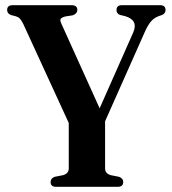

<svg xmlns="http://www.w3.org/2000/svg" viewBox="-20 -720 662 740"><path d="M455 -18.5Q455 0 433.5 0H196Q175 0 175 -18.5Q175 -32.5 190.5 -38.5L223.5 -45Q245 -51.5 245 -71V-246L69.5 -628Q62 -643 55.8 -649Q49.5 -655 40 -657.5L22.5 -662Q7.5 -667.5 7.5 -681.5Q7.5 -700 29 -700H255.5Q278 -700 278 -682Q278 -667.5 260.5 -661L231.5 -656.5Q215.5 -652 213.2 -646Q211 -640 218 -625.5L364 -302.5L493.5 -595Q514 -642 463 -657.5L442.5 -662.5Q429 -667.5 429 -681.5Q429 -700 450 -700H597Q618 -700 618 -681.5Q618 -668 604 -662L595 -659Q575 -652.5 562 -637.5Q549 -622.5 535.5 -591L385 -252.5V-71Q385 -51.5 406.5 -45L439 -38.5Q455 -32.5 455 -18.5Z"/></svg>

Font: Fraunces 144pt Soft SemiBold
Style: Regular
Weight: 600
Version: Version 1.000;[b76b70a41]